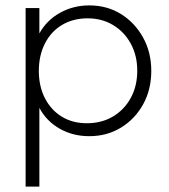

<svg xmlns="http://www.w3.org/2000/svg" viewBox="-20 -495 627 712"><path d="M75 197V-465H126V-371Q153 -420 202.5 -447.5Q252 -475 311 -475Q377 -475 428.5 -443Q480 -411 510.5 -356Q541 -301 541 -232Q541 -163 511 -108.5Q481 -54 429 -22Q377 10 311 10Q250 10 201 -18Q152 -46 126 -95V197ZM302 -38Q357 -38 399 -63Q441 -88 465 -132Q489 -176 489 -233Q489 -289 465 -333Q441 -377 399.5 -402Q358 -427 305 -427Q251 -427 210 -402.5Q169 -378 146.5 -333.5Q124 -289 124 -232Q124 -175 146.5 -131Q169 -87 209 -62.5Q249 -38 302 -38Z"/></svg>

Font: Outfit ExtraLight
Style: Regular
Weight: 200
Designer: Rodrigo Fuenzalida
Foundry: fragTYPE
Version: Version 1.100; ttfautohint (v1.8.4.7-5d5b);gftools[0.9.27]